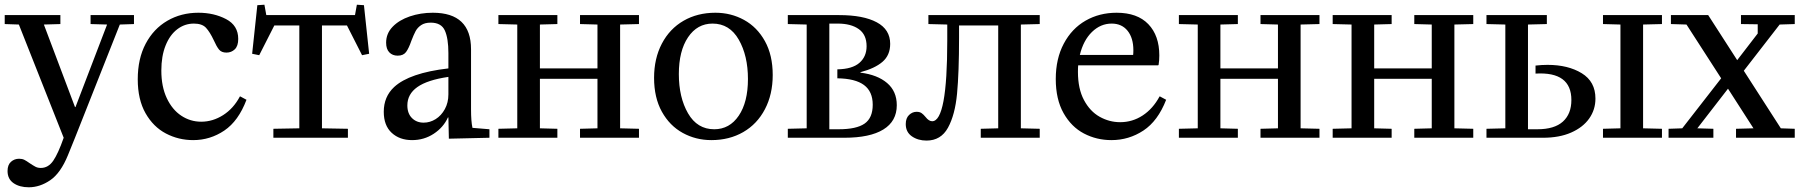

<svg xmlns="http://www.w3.org/2000/svg" viewBox="-20 -584 7629 814"><path d="M61 89Q74 89 83 93.5Q92 98 106 108Q121 118 130.5 123Q140 128 153 128Q185 128 206 97Q227 66 250 0L60 -480L0 -482V-520H236V-482L166 -480L298 -130H300L434 -480L364 -482V-520H548V-482L488 -480L298 0L268 74Q237 150 193 180Q149 210 102 210Q63 210 37.5 192.5Q12 175 12 141Q12 115 26.5 102Q41 89 61 89Z M821 -530Q887 -530 938.5 -503Q990 -476 990 -419Q990 -389 975.5 -375Q961 -361 940 -361Q919 -361 908.5 -374Q898 -387 886 -414Q870 -448 853.5 -466Q837 -484 802 -484Q763 -484 731.5 -460Q700 -436 682 -391Q664 -346 664 -285Q664 -217 687 -168Q710 -119 748.5 -93.5Q787 -68 833 -68Q882 -68 926 -96Q970 -124 997 -175H999L1025 -161Q991 -71 931 -30.5Q871 10 799 10Q737 10 683.5 -18Q630 -46 597 -104Q564 -162 564 -248Q564 -335 597.5 -398.5Q631 -462 689.5 -496Q748 -530 821 -530Z M1493 -564 1523 -562 1545 -356 1515 -350 1451 -476H1345V-40L1455 -38V0H1139V-38L1249 -40V-476H1143L1079 -350L1049 -356L1071 -562L1101 -564L1109 -520H1485Z M1651 -215Q1716 -275 1881 -294V-359Q1881 -421 1866 -454.5Q1851 -488 1806 -488Q1781 -488 1765.5 -477.5Q1750 -467 1742 -452Q1734 -437 1724 -411Q1713 -379 1701.5 -363.5Q1690 -348 1666 -348Q1644 -348 1630.5 -362Q1617 -376 1617 -403Q1617 -442 1644.5 -470.5Q1672 -499 1717.5 -514.5Q1763 -530 1815 -530Q1977 -530 1977 -375V-120Q1977 -70 1983 -42L2055 -36V0L1883 4L1881 -86H1879Q1860 -44 1819 -17Q1778 10 1727 10Q1674 10 1640.5 -21Q1607 -52 1607 -110Q1607 -174 1651 -215ZM1776 -64Q1803 -64 1827 -79Q1851 -94 1866 -121.5Q1881 -149 1881 -184V-258Q1792 -245 1749.5 -215Q1707 -185 1707 -137Q1707 -103 1726.5 -83.5Q1746 -64 1776 -64Z M2173 -40V-480L2093 -482V-520H2343V-482L2269 -480V-294H2513V-480L2439 -482V-520H2689V-482L2609 -480V-40L2689 -38V0H2439V-38L2513 -40V-250H2269V-40L2343 -38V0H2093V-38Z M3013 -530Q3079 -530 3134.5 -499.5Q3190 -469 3223 -409.5Q3256 -350 3256 -266Q3256 -184 3223 -121Q3190 -58 3131 -24Q3072 10 2996 10Q2930 10 2874.5 -20.5Q2819 -51 2786 -110.5Q2753 -170 2753 -254Q2753 -336 2786 -399Q2819 -462 2878 -496Q2937 -530 3013 -530ZM3008 -36Q3073 -36 3112 -93.5Q3151 -151 3151 -249Q3151 -348 3112 -416Q3073 -484 3001 -484Q2936 -484 2897 -426Q2858 -368 2858 -270Q2858 -171 2897 -103.5Q2936 -36 3008 -36Z M3400 -40V-480L3320 -482V-520H3538Q3640 -520 3697 -489.5Q3754 -459 3754 -398Q3754 -350 3721.5 -322Q3689 -294 3628 -278V-276Q3700 -267 3741 -232Q3782 -197 3782 -138Q3782 -70 3725 -35Q3668 0 3560 0H3320V-38ZM3536 -36Q3611 -36 3645.5 -60Q3680 -84 3680 -140Q3680 -196 3643 -223.5Q3606 -251 3530 -252V-290Q3593 -291 3623.5 -317.5Q3654 -344 3654 -388Q3654 -437 3621 -460.5Q3588 -484 3532 -484H3496V-36Z M3820 -58Q3820 -83 3834 -96.5Q3848 -110 3866 -110Q3879 -110 3887 -104.5Q3895 -99 3904 -88Q3918 -70 3932 -70Q3996 -70 3996 -412V-480L3916 -482V-520H4388V-482L4308 -480V-40L4388 -38V0H4138V-38L4212 -40V-476H4046V-424Q4046 -277 4037.5 -187Q4029 -97 3999 -42.5Q3969 12 3908 12Q3872 12 3846 -6Q3820 -24 3820 -58Z M4729 -66Q4781 -66 4824.5 -94.5Q4868 -123 4896 -175H4898L4924 -161Q4889 -71 4827.5 -30.5Q4766 10 4692 10Q4629 10 4575.5 -18Q4522 -46 4489 -104.5Q4456 -163 4456 -249Q4456 -335 4490 -399Q4524 -463 4582.5 -496.5Q4641 -530 4714 -530Q4802 -530 4848.5 -481.5Q4895 -433 4895 -349Q4895 -327 4892 -309L4890 -307H4551Q4550 -298 4550 -279Q4550 -208 4575.5 -160Q4601 -112 4642 -89Q4683 -66 4729 -66ZM4784 -351Q4785 -358 4785 -371Q4785 -423 4760.5 -453.5Q4736 -484 4693 -484Q4646 -484 4609.5 -448.5Q4573 -413 4558 -351Z M5058 -40V-480L4978 -482V-520H5228V-482L5154 -480V-294H5398V-480L5324 -482V-520H5574V-482L5494 -480V-40L5574 -38V0H5324V-38L5398 -40V-250H5154V-40L5228 -38V0H4978V-38Z M5710 -40V-480L5630 -482V-520H5880V-482L5806 -480V-294H6050V-480L5976 -482V-520H6226V-482L6146 -480V-40L6226 -38V0H5976V-38L6050 -40V-250H5806V-40L5880 -38V0H5630V-38Z M6946 -480V-40L7026 -38V0H6776V-38L6850 -40V-480L6776 -482V-520H7026V-482ZM6282 -38 6362 -40V-480L6282 -482V-520H6538V-482L6458 -480V-36H6498Q6570 -36 6606 -68.5Q6642 -101 6642 -160Q6642 -281 6490 -272V-306Q6516 -309 6541 -309Q6628 -309 6686 -273.5Q6744 -238 6744 -166Q6744 -119 6717.5 -81.5Q6691 -44 6641 -22Q6591 0 6522 0H6282Z M7064 -520H7222L7345 -329L7432 -442V-481L7361 -482V-520H7589V-482L7525 -480L7373 -284L7530 -40L7589 -38V0H7340V-38L7414 -40L7306 -208L7176 -40L7244 -38V0H7054V-38L7112 -40L7277 -252L7130 -480L7064 -482Z"/></svg>

Font: Minipax
Style: Regular
Weight: 400
Designer: Raphaël Ronot, Igor Stepanchenko (Cyrillic)
Foundry: steppetype
Version: Version 1.002